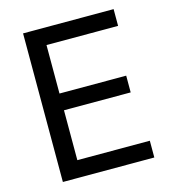

<svg xmlns="http://www.w3.org/2000/svg" viewBox="-108 -818 818 908"><g transform="rotate(-15 300.5 -364.0)"><path d="M87.9 0H535.6V-82H180.7V-326.2H507.3V-408.2H180.7V-645.5H531.2V-727.5H87.9Z"/></g></svg>

Font: Raveo
Style: Regular
Weight: 400
Designer: Jakub Foglar, Rasmus Andersson (Inter)
Foundry: Jakubfoglar.com
Version: Version 1.100;Glyphs 3.2.3 (3260)